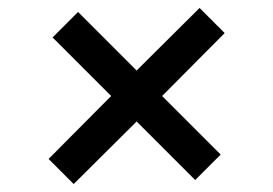

<svg xmlns="http://www.w3.org/2000/svg" viewBox="-20 -546 686 482"><path d="M165 -84 323 -241 470 -94 534 -158 387 -305 544 -463 481 -526 323 -369 176 -516 112 -452 259 -305 102 -147Z"/></svg>

Font: FREAK Grotesk
Style: Bold
Weight: 700
Designer: La Scuola Open Source
Foundry: La Scuola Open Source
Version: Version 1.000;PS 1.0;hotconv 1.0.72;makeotf.lib2.5.5900